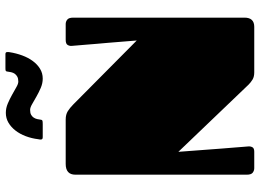

<svg xmlns="http://www.w3.org/2000/svg" viewBox="-146 -820 965 714"><g transform="rotate(-90 337.0 -462.5)"><path d="M605 -701.2Q614.3 -701.2 621.6 -695.3Q628.9 -689.5 628.9 -672.9V-36.1Q628.9 0 594.7 0H425.3Q409.2 0 398.7 -6.3Q388.2 -12.7 379.9 -21L129.9 -282.2Q134.3 -218.8 138.7 -165.5Q140.1 -142.6 142.1 -120.1Q144 -97.7 145.5 -78.1Q147 -58.6 148.2 -43.9Q149.4 -29.3 149.9 -22.9Q150.9 -14.6 147.2 -7.3Q143.6 0 130.4 0H68.8Q60.1 0 52.5 -5.6Q44.9 -11.2 44.9 -27.8V-665Q44.9 -701.2 85 -701.2H250Q268.6 -701.2 281 -693.4Q293.5 -685.5 306.2 -672.9L543.9 -437Q539.1 -495.1 535.2 -544.4Q533.2 -565.4 531.5 -586.4Q529.8 -607.4 528.3 -625.7Q526.9 -644 525.6 -657.7Q524.4 -671.4 523.9 -678.2Q522.9 -686 527.1 -693.6Q531.2 -701.2 546.4 -701.2ZM493.2 -925.3Q500 -925.3 500.7 -920.4Q501.5 -915.5 500.5 -910.2Q496.6 -885.3 488.3 -862.8Q480 -840.3 467.5 -823.5Q455.1 -806.6 438.7 -796.6Q422.4 -786.6 402.3 -786.6Q384.8 -786.6 367.7 -793.9Q350.6 -801.3 335.2 -810.1Q319.8 -818.8 307.1 -826.2Q294.4 -833.5 286.1 -833.5Q274.9 -833.5 268.3 -830.1Q261.7 -826.7 257.6 -820.8Q253.4 -814.9 251.7 -807.4Q250 -799.8 249 -792Q248.5 -789.1 245.8 -787.8Q243.2 -786.6 232.9 -786.6H184.1Q179.2 -786.6 177.5 -788.6Q175.8 -790.5 175.5 -793.5Q175.3 -796.4 176 -799.1Q176.8 -801.8 176.8 -803.2Q179.7 -827.6 188 -849.6Q196.3 -871.6 209 -887.9Q221.7 -904.3 238.3 -914.1Q254.9 -923.8 274.9 -923.8Q292.5 -923.8 309.6 -916.5Q326.7 -909.2 342 -900.6Q357.4 -892.1 370.1 -884.8Q382.8 -877.4 391.1 -877.4Q402.3 -877.4 409.2 -881.1Q416 -884.8 420.2 -890.6Q424.3 -896.5 426 -904.1Q427.7 -911.6 428.7 -919.9Q429.2 -922.9 431.2 -924.1Q433.1 -925.3 440.9 -925.3Z"/></g></svg>

Font: Fascinate
Style: Regular
Weight: 900
Designer: Astigmatic (AOETI)
Foundry: Astigmatic (AOETI)
Version: Version 1.000